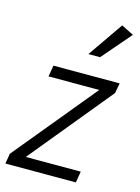

<svg xmlns="http://www.w3.org/2000/svg" viewBox="-122 -810 637 874"><g transform="rotate(15 196.5 -372.5)"><path d="M333 -53 324 0H-8L0 -48L318 -434H79L88 -487H400L391 -439L74 -53ZM283 -579H228L343 -745L401 -716Z"/></g></svg>

Font: Inria Sans Light
Style: Italic
Weight: 300
Italic angle: -10°
Designer: Black Foundry Team
Foundry: Black Foundry
Version: Version 1.2; ttfautohint (v1.8.3)